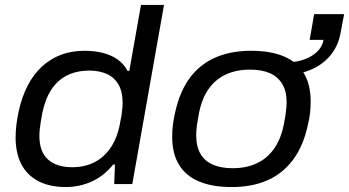

<svg xmlns="http://www.w3.org/2000/svg" viewBox="-20 -743 1409 775"><path d="M246 12Q181 12 135.5 -11.5Q90 -35 66.5 -79.5Q43 -124 43 -188Q43 -212 46 -238Q49 -264 55 -292Q68 -352 92 -398Q116 -444 150 -475Q184 -506 226.5 -522Q269 -538 321 -538Q361 -538 395 -529.5Q429 -521 454.5 -503Q480 -485 495 -457H502L549 -723H642L514 0H441L444 -79H437Q400 -33 350.5 -10.5Q301 12 246 12ZM271 -68Q322 -68 362 -88.5Q402 -109 429 -150.5Q456 -192 466 -254Q470 -272 471.5 -285Q473 -298 474 -308Q475 -318 475 -326Q475 -374 457.5 -403Q440 -432 410 -445Q380 -458 341 -458Q290 -458 251.5 -439Q213 -420 188 -382.5Q163 -345 151 -288Q147 -267 144.5 -251Q142 -235 140.5 -221Q139 -207 139 -195Q139 -130 174 -99Q209 -68 271 -68Z M915 12Q837 12 783.5 -10.5Q730 -33 702.5 -78Q675 -123 675 -192Q675 -218 678.5 -243.5Q682 -269 688 -294Q707 -377 748 -431Q789 -485 851 -511.5Q913 -538 993 -538Q1072 -538 1125.5 -515.5Q1179 -493 1206.5 -447.5Q1234 -402 1234 -333Q1234 -310 1231.5 -287Q1229 -264 1223 -240Q1205 -155 1163.5 -99Q1122 -43 1060 -15.5Q998 12 915 12ZM919 -64Q974 -64 1017 -84Q1060 -104 1088.5 -146Q1117 -188 1128 -253Q1132 -274 1133.5 -287.5Q1135 -301 1136 -311Q1137 -321 1137 -329Q1137 -375 1119 -404.5Q1101 -434 1068.5 -448Q1036 -462 989 -462Q934 -462 891 -442Q848 -422 820 -381Q792 -340 781 -274Q777 -253 775 -239Q773 -225 772.5 -215.5Q772 -206 772 -197Q772 -151 789.5 -121.5Q807 -92 840 -78Q873 -64 919 -64ZM1122 -441 1131 -491Q1194 -491 1236.5 -516.5Q1279 -542 1286 -582H1230L1248 -686H1369L1355 -612Q1346 -559 1314.5 -520.5Q1283 -482 1234.5 -461.5Q1186 -441 1122 -441Z"/></svg>

Font: Archivo SemiExpanded
Style: Italic
Weight: 400
Width: 6
Italic angle: -10°
Designer: Hector Gatti
Foundry: Omnibus-Type
Version: Version 2.001